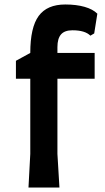

<svg xmlns="http://www.w3.org/2000/svg" viewBox="-20 -836 469 856"><path d="M51 -565 115 -600Q115 -714 152.5 -765Q190 -816 271 -816Q320 -816 357 -805.5Q394 -795 414 -775L400 -687L383 -677Q359 -701 303 -701Q268 -701 252 -682.5Q236 -664 236 -626V-600H402V-485H236V-150L245 0H107L115 -150V-485H51Z"/></svg>

Font: Farro Medium
Style: Regular
Weight: 500
Designer: Aceler Chua
Foundry: Grayscale Limited
Version: Version 1.101